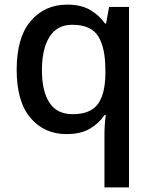

<svg xmlns="http://www.w3.org/2000/svg" viewBox="-20 -569 660 829"><path d="M431 11Q431 -8 432.5 -31Q434 -54 437 -72H431Q408 -37 368.5 -13.5Q329 10 267 10Q171 10 111.5 -60Q52 -130 52 -268Q52 -407 112.5 -478Q173 -549 270 -549Q332 -549 371 -525Q410 -501 434 -467H438L451 -539H537V240H431ZM294 -76Q370 -76 402 -119Q434 -162 435 -249V-267Q435 -363 404 -412.5Q373 -462 292 -462Q226 -462 193.5 -409.5Q161 -357 161 -266Q161 -175 193.5 -125.5Q226 -76 294 -76Z"/></svg>

Font: Noto Sans Gurmukhi UI Medium
Style: Regular
Weight: 500
Designer: Jelle Bosma - Monotype Design Team
Foundry: Monotype Imaging Inc.
Version: Version 2.004; ttfautohint (v1.8.4.7-5d5b)